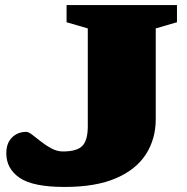

<svg xmlns="http://www.w3.org/2000/svg" viewBox="-20 -727 742 760"><path d="M596.5 -255.5Q596.5 -177.5 558 -117Q519.5 -56.5 439.8 -21.8Q360 13 236 13Q110 13 57.5 -23.2Q5 -59.5 5 -120Q5 -161 27.8 -183Q50.5 -205 83.5 -205Q93 -205 108.2 -193.2Q123.5 -181.5 142.8 -166.2Q162 -151 184 -139.2Q206 -127.5 229 -127.5Q285 -127.5 306.2 -149.8Q327.5 -172 327.5 -227V-614.5L243.5 -639V-707H680.5V-639L596.5 -614.5Z"/></svg>

Font: Newsreader Caption ExtraBold
Style: Regular
Weight: 800
Designer: Hugues Gentile
Foundry: Production Type
Version: Version 1.001